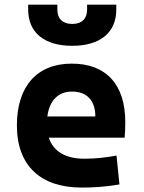

<svg xmlns="http://www.w3.org/2000/svg" viewBox="-20 -803 626 832"><path d="M334 9.8C376 9.8 431.2 7.8 497.6 -3.9L484.9 -128.9C437.5 -120.1 392.6 -115.2 345.7 -115.2C264.6 -115.2 211.4 -146.5 191.4 -206.5H520C522 -227.5 522.9 -249 522.9 -273.4C522.9 -438.5 438.5 -527.3 291 -527.3C140.1 -527.3 53.2 -428.7 53.2 -259.8C53.2 -85.9 154.8 9.8 334 9.8ZM293 -604.5C414.1 -604.5 483.9 -661.6 483.9 -761.7V-782.7H357.4V-761.7C357.4 -721.7 334.5 -699.2 293 -699.2C251.5 -699.2 228.5 -721.7 228.5 -761.7V-782.7H102.1V-761.7C102.1 -661.6 171.9 -604.5 293 -604.5ZM185.1 -298.3C194.3 -367.7 232.4 -406.2 292 -406.2C355.5 -406.2 393.1 -368.2 393.1 -298.3Z"/></svg>

Font: CaskaydiaCove Nerd Font
Style: Bold
Weight: 700
Designer: Aaron Bell
Foundry: Saja Typeworks
Version: Version 2111.1;Nerd Fonts 2.3.0